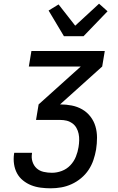

<svg xmlns="http://www.w3.org/2000/svg" viewBox="-20 -1011 640 1039"><path d="M254 8Q227 8 200 4.5Q173 1 149 -8.5Q125 -18 104.5 -34.5Q84 -51 72 -73.5Q60 -96 56 -123Q52 -150 56 -178L57 -184H153V-180Q149 -157 156 -135.5Q163 -114 178.5 -100Q194 -86 216 -81Q238 -76 261 -76Q288 -76 314.5 -86Q341 -96 360.5 -116.5Q380 -137 390.5 -163Q401 -189 405 -215Q408 -233 408.5 -251.5Q409 -270 405.5 -287Q402 -304 393.5 -319Q385 -334 371 -344Q357 -354 340.5 -358Q324 -362 305 -362H175L189 -446L417 -651H136L150 -735H547L533 -651L305 -446Q338 -446 368.5 -440Q399 -434 425 -419Q451 -404 469.5 -380Q488 -356 496.5 -327Q505 -298 505 -266Q505 -234 500 -202Q495 -173 485.5 -145Q476 -117 459.5 -92Q443 -67 419 -47Q395 -27 367.5 -14.5Q340 -2 311.5 3Q283 8 254 8ZM326 -815 243 -954 297 -987 387 -872 516 -991 562 -950 432 -815Z"/></svg>

Font: Iosevka Aile Medium Oblique
Style: Regular
Weight: 500
Italic angle: -9°
Designer: Belleve Invis
Foundry: Belleve Invis
Version: Version 31.1.0; ttfautohint (v1.8.4)